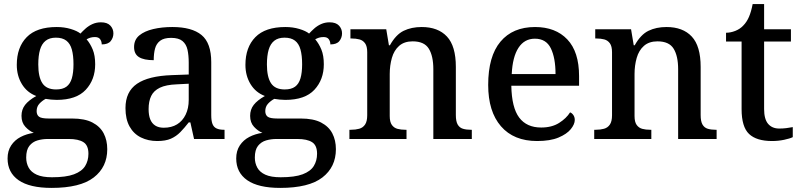

<svg xmlns="http://www.w3.org/2000/svg" viewBox="-20 -679 3915 938"><path d="M232 239Q125 239 71 201.5Q17 164 17 95Q17 58 34.5 31.5Q52 5 81 -10Q110 -25 145 -30Q123 -39 104 -59.5Q85 -80 85 -113Q85 -144 102.5 -166.5Q120 -189 157 -210Q112 -227 87 -268Q62 -309 62 -362Q62 -448 110.5 -497.5Q159 -547 257 -547Q294 -547 325.5 -537.5Q357 -528 373 -515Q384 -527 398.5 -540Q413 -553 432 -561.5Q451 -570 473 -570Q504 -570 519 -554Q534 -538 534 -516Q534 -495 521 -478.5Q508 -462 477 -462Q477 -476 469.5 -487Q462 -498 444 -498Q431 -498 421.5 -495Q412 -492 403 -487Q421 -466 433 -437Q445 -408 445 -365Q445 -290 399 -240.5Q353 -191 257 -191Q245 -191 229 -192.5Q213 -194 203 -196Q186 -187 172.5 -172.5Q159 -158 159 -136Q159 -118 170.5 -109Q182 -100 218 -100H332Q394 -100 431.5 -80.5Q469 -61 486.5 -27.5Q504 6 504 50Q504 137 438 188Q372 239 232 239ZM234 187Q303 187 341.5 172.5Q380 158 396 132Q412 106 412 72Q412 31 387.5 15.5Q363 0 316 0H213Q187 0 163 7Q139 14 123.5 33.5Q108 53 108 91Q108 118 120 140Q132 162 159.5 174.5Q187 187 234 187ZM254 -242Q286 -242 304.5 -255.5Q323 -269 331 -296.5Q339 -324 339 -365Q339 -408 331 -437Q323 -466 304 -480.5Q285 -495 253 -495Q222 -495 203 -480Q184 -465 175.5 -436Q167 -407 167 -364Q167 -303 187 -272.5Q207 -242 254 -242Z M748 10Q704 10 668.5 -7.5Q633 -25 613 -61Q593 -97 593 -151Q593 -231 649 -269.5Q705 -308 820 -312L902 -315V-373Q902 -409 896 -436Q890 -463 871.5 -478.5Q853 -494 816 -494Q781 -494 762.5 -480Q744 -466 737.5 -442Q731 -418 731 -385Q683 -385 659 -400Q635 -415 635 -449Q635 -485 660.5 -506Q686 -527 728.5 -537Q771 -547 822 -547Q917 -547 964.5 -508Q1012 -469 1012 -375V-117Q1012 -89 1018 -73.5Q1024 -58 1038 -51.5Q1052 -45 1074 -45H1077V0H928L910 -81H902Q881 -54 861 -33.5Q841 -13 815 -1.5Q789 10 748 10ZM780 -55Q818 -55 845 -71.5Q872 -88 887 -119Q902 -150 902 -191V-270L844 -267Q791 -265 761 -250.5Q731 -236 718.5 -210Q706 -184 706 -146Q706 -116 714 -96Q722 -76 738.5 -65.5Q755 -55 780 -55Z M1349 239Q1242 239 1188 201.5Q1134 164 1134 95Q1134 58 1151.5 31.5Q1169 5 1198 -10Q1227 -25 1262 -30Q1240 -39 1221 -59.5Q1202 -80 1202 -113Q1202 -144 1219.5 -166.5Q1237 -189 1274 -210Q1229 -227 1204 -268Q1179 -309 1179 -362Q1179 -448 1227.5 -497.5Q1276 -547 1374 -547Q1411 -547 1442.5 -537.5Q1474 -528 1490 -515Q1501 -527 1515.5 -540Q1530 -553 1549 -561.5Q1568 -570 1590 -570Q1621 -570 1636 -554Q1651 -538 1651 -516Q1651 -495 1638 -478.5Q1625 -462 1594 -462Q1594 -476 1586.5 -487Q1579 -498 1561 -498Q1548 -498 1538.5 -495Q1529 -492 1520 -487Q1538 -466 1550 -437Q1562 -408 1562 -365Q1562 -290 1516 -240.5Q1470 -191 1374 -191Q1362 -191 1346 -192.5Q1330 -194 1320 -196Q1303 -187 1289.5 -172.5Q1276 -158 1276 -136Q1276 -118 1287.5 -109Q1299 -100 1335 -100H1449Q1511 -100 1548.5 -80.5Q1586 -61 1603.5 -27.5Q1621 6 1621 50Q1621 137 1555 188Q1489 239 1349 239ZM1351 187Q1420 187 1458.5 172.5Q1497 158 1513 132Q1529 106 1529 72Q1529 31 1504.5 15.5Q1480 0 1433 0H1330Q1304 0 1280 7Q1256 14 1240.5 33.5Q1225 53 1225 91Q1225 118 1237 140Q1249 162 1276.5 174.5Q1304 187 1351 187ZM1371 -242Q1403 -242 1421.5 -255.5Q1440 -269 1448 -296.5Q1456 -324 1456 -365Q1456 -408 1448 -437Q1440 -466 1421 -480.5Q1402 -495 1370 -495Q1339 -495 1320 -480Q1301 -465 1292.5 -436Q1284 -407 1284 -364Q1284 -303 1304 -272.5Q1324 -242 1371 -242Z M1687 0V-45H1694Q1717 -45 1735 -50Q1753 -55 1763.5 -70.5Q1774 -86 1774 -116V-424Q1774 -453 1763.5 -467.5Q1753 -482 1736 -486.5Q1719 -491 1697 -491H1692V-536H1867L1880 -458H1885Q1914 -510 1952 -528.5Q1990 -547 2040 -547Q2120 -547 2163.5 -500.5Q2207 -454 2207 -352V-117Q2207 -86 2216 -70.5Q2225 -55 2241.5 -50Q2258 -45 2280 -45H2285V0H2097V-341Q2097 -405 2075 -441Q2053 -477 1996 -477Q1955 -477 1930 -455Q1905 -433 1894.5 -396Q1884 -359 1884 -317V-112Q1884 -83 1894.5 -68.5Q1905 -54 1922 -49.5Q1939 -45 1961 -45H1966V0Z M2604 10Q2490 10 2427.5 -62Q2365 -134 2365 -264Q2365 -404 2425 -475.5Q2485 -547 2594 -547Q2694 -547 2751.5 -486.5Q2809 -426 2809 -307V-260H2478Q2480 -153 2516.5 -104.5Q2553 -56 2624 -56Q2676 -56 2711.5 -78.5Q2747 -101 2765 -130Q2774 -127 2781 -117Q2788 -107 2788 -93Q2788 -72 2768.5 -48Q2749 -24 2708.5 -7Q2668 10 2604 10ZM2694 -317Q2694 -396 2671 -443Q2648 -490 2593 -490Q2542 -490 2513 -445.5Q2484 -401 2480 -317Z M2883 0V-45H2890Q2913 -45 2931 -50Q2949 -55 2959.5 -70.5Q2970 -86 2970 -116V-424Q2970 -453 2959.5 -467.5Q2949 -482 2932 -486.5Q2915 -491 2893 -491H2888V-536H3063L3076 -458H3081Q3110 -510 3148 -528.5Q3186 -547 3236 -547Q3316 -547 3359.5 -500.5Q3403 -454 3403 -352V-117Q3403 -86 3412 -70.5Q3421 -55 3437.5 -50Q3454 -45 3476 -45H3481V0H3293V-341Q3293 -405 3271 -441Q3249 -477 3192 -477Q3151 -477 3126 -455Q3101 -433 3090.5 -396Q3080 -359 3080 -317V-112Q3080 -83 3090.5 -68.5Q3101 -54 3118 -49.5Q3135 -45 3157 -45H3162V0Z M3752 10Q3676 10 3639.5 -24.5Q3603 -59 3603 -146V-476H3527V-519Q3549 -519 3572 -528Q3595 -537 3611 -554Q3628 -571 3639 -596.5Q3650 -622 3657 -659H3713V-536H3844V-476H3713V-146Q3713 -97 3732.5 -74Q3752 -51 3787 -51Q3805 -51 3821 -53Q3837 -55 3853 -58V-9Q3839 -2 3810.5 4Q3782 10 3752 10Z"/></svg>

Font: Noto Serif Hebrew Medium
Style: Regular
Weight: 500
Version: Version 2.003